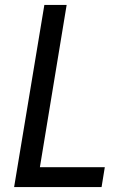

<svg xmlns="http://www.w3.org/2000/svg" viewBox="-20 -755 540 775"><path d="M37 0 159 -735H249L141 -80H403L390 0Z"/></svg>

Font: Iosevka SS04 Medium
Style: Italic
Weight: 500
Italic angle: -9°
Monospace: yes
Designer: Belleve Invis
Foundry: Belleve Invis
Version: Version 19.0.0; ttfautohint (v1.8.4)